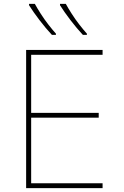

<svg xmlns="http://www.w3.org/2000/svg" viewBox="-20 -972 640 992"><path d="M115 0V-714H510V-689H141V-389H490V-364H141V-25H510V0ZM408 -792Q377 -825 344.5 -867.5Q312 -910 290 -945V-952H320Q332 -930 350.5 -901Q369 -872 390 -845Q411 -818 429 -798V-792ZM248 -792Q217 -825 184.5 -867.5Q152 -910 130 -945V-952H160Q172 -930 190.5 -901Q209 -872 230 -845Q251 -818 269 -798V-792Z"/></svg>

Font: Noto Sans Mono Thin
Style: Regular
Weight: 100
Designer: Monotype Design Team
Foundry: Monotype Imaging Inc.
Version: Version 2.014